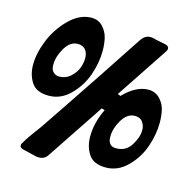

<svg xmlns="http://www.w3.org/2000/svg" viewBox="-112 -879 1024 1013"><g transform="rotate(15 399.5 -372.0)"><path d="M152 -308Q85 -308 58 -349Q31 -390 31 -445Q31 -509 61 -582Q91 -655 147 -709.5Q203 -764 266 -764Q304 -764 328 -738Q352 -712 359.5 -679.5Q367 -647 367 -610Q367 -545 343.5 -477.5Q320 -410 269 -359Q218 -308 152 -308ZM458 -311 441 -316Q406 -264 235 -7Q219 20 186 20Q176 20 173 19L98 1Q78 -4 78 -17Q78 -22 81 -28Q83 -30 85 -33.5Q87 -37 88 -39Q97 -55 108.5 -71.5Q120 -88 134.5 -107.5Q149 -127 157 -138L232 -249Q389 -482 543 -717Q563 -746 591 -746Q609 -746 623 -740Q661 -733 675 -730Q697 -726 697 -710Q697 -702 689 -691L503 -411L519 -405Q587 -475 654 -475Q692 -475 716.5 -449.5Q741 -424 748.5 -392Q756 -360 756 -322Q756 -257 732.5 -189.5Q709 -122 658 -71Q607 -20 541 -20Q474 -20 447 -61Q420 -102 420 -157Q420 -233 458 -311ZM140 -442Q154 -420 179 -420Q217 -420 243.5 -445.5Q270 -471 279 -498.5Q288 -526 288 -548Q288 -570 279 -587Q264 -612 231 -612Q190 -612 162 -564.5Q134 -517 134 -473Q134 -455 140 -442ZM529 -153Q539 -132 568 -132Q621 -132 649 -176.5Q677 -221 677 -260Q677 -282 667 -298Q654 -323 620 -323Q579 -323 551 -276Q523 -229 523 -185Q523 -162 529 -153Z"/></g></svg>

Font: Bangerz Fix
Style: Regular
Weight: 400
Designer: vernon adams
Foundry: Vernon Adams
Version: Version 2.10;December 28, 2023;FontCreator 13.0.0.2683 64-bi